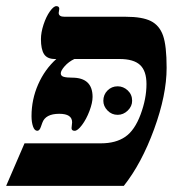

<svg xmlns="http://www.w3.org/2000/svg" viewBox="-45 -608 609 628"><path d="M285.2 -139.2Q333.5 -139.2 364.5 -160.4Q395.5 -181.6 414.8 -233.4Q434.1 -285.2 434.1 -333Q434.1 -376 413.1 -395.5Q392.1 -415 346.2 -415H198.2Q179.7 -406.2 166.7 -391.6Q153.8 -377 153.8 -368.2Q153.8 -359.4 163.6 -356.7Q173.3 -354 190.9 -354Q257.8 -354 257.8 -291Q257.8 -272 247.6 -244.9Q237.3 -217.8 223.1 -199Q209 -180.2 199.2 -180.2Q189 -180.2 189 -189L190.9 -208Q190.9 -235.8 148.9 -235.8Q103.5 -235.8 93.3 -206.1L88.9 -193.8Q84.5 -180.2 77.1 -180.2Q67.9 -180.2 63 -194.3Q58.1 -208.5 58.1 -228Q58.1 -282.7 79.8 -332Q101.6 -381.3 139.2 -415H134.8Q109.4 -415 99.1 -430.9Q88.9 -446.8 88.9 -480Q88.9 -501.5 97.4 -527.6Q106 -553.7 118.2 -570.8Q130.4 -587.9 139.2 -587.9Q148.9 -587.9 148.9 -579.1L147 -565.9Q147 -553.2 166 -553.2H366.2Q420.4 -553.2 448.5 -539.1Q476.6 -524.9 488.3 -491.7Q500 -458.5 500 -386.2Q500 -297.4 459 -185.3Q418 -73.2 359.9 0H-24.9L35.2 -139.2ZM293 -278.3Q293 -298.3 306.6 -312Q320.3 -325.7 339.8 -325.7Q358.4 -325.7 372.8 -312.3Q387.2 -298.8 387.2 -278.3Q387.2 -260.3 372.8 -246.3Q358.4 -232.4 339.8 -232.4Q320.3 -232.4 306.6 -246.6Q293 -260.7 293 -278.3Z"/></svg>

Font: Tinos
Style: Bold Italic
Weight: 700
Italic angle: -16.333°
Designer: Steve Matteson
Foundry: Monotype Imaging Inc.
Version: Version 1.23